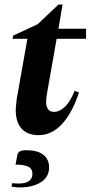

<svg xmlns="http://www.w3.org/2000/svg" viewBox="-20 -582 397 841"><path d="M149 10Q101 10 75 -18Q49 -46 49 -100Q49 -110 50.5 -122Q52 -134 53 -147L100 -412H35L38 -426L145 -476L236 -562H254L236 -456H357V-412H228L187 -179Q184 -162 183 -153Q182 -144 182 -137Q182 -92 217 -92Q240 -92 263.5 -113.5Q287 -135 307 -184L326 -177Q296 -86 251 -38Q206 10 149 10ZM68 239Q59 239 48 238Q37 237 30 235L34 220Q41 221 48 221.5Q55 222 61 222Q122 222 122 179Q122 157 103.5 148Q85 139 48 139L56 97Q57 88 65.5 82Q74 76 95 76Q145 76 170 96Q195 116 195 151Q195 194 158.5 216.5Q122 239 68 239Z"/></svg>

Font: Spectral
Style: Bold Italic
Weight: 700
Italic angle: -10°
Designer: Jean-Baptiste Levee
Foundry: Production Type
Version: Version 2.001